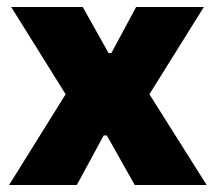

<svg xmlns="http://www.w3.org/2000/svg" viewBox="-20 -530 618 550"><path d="M6 0 168 -260 12 -510H217L291 -378H299L370 -510H564L408 -260L572 0H366L286 -142H277L200 0Z"/></svg>

Font: Saira ExtraBold
Style: Regular
Weight: 800
Designer: Hector Gatti with collaboration of the Omnibus-Type team
Foundry: Omnibus-Type
Version: Version 1.100; ttfautohint (v1.8.3)